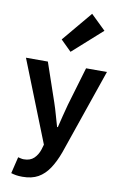

<svg xmlns="http://www.w3.org/2000/svg" viewBox="-118 -988 811 1277"><g transform="rotate(10 287.0 -350.0)"><path d="M128 224Q103 224 85 221Q67 218 51 213L78 101Q86 103 96.5 105.5Q107 108 117 108Q160 108 185 84Q210 60 222 23L232 -11L14 -560H162L251 -300Q264 -262 275 -222Q286 -182 298 -142H303Q312 -182 322.5 -221.5Q333 -261 343 -300L420 -560H561L362 17Q338 83 307 129.5Q276 176 233.5 200Q191 224 128 224ZM299 -650 227 -721 397 -924 497 -827Z"/></g></svg>

Font: Noto Sans JP Thin
Style: Bold
Weight: 700
Version: Version 2.004-H2;hotconv 1.0.118;makeotfexe 2.5.65603